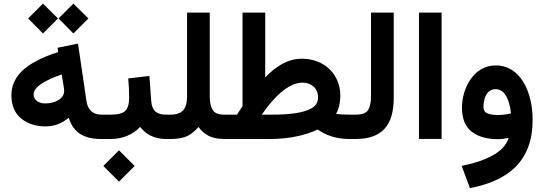

<svg xmlns="http://www.w3.org/2000/svg" viewBox="-20 -750 2936 1036"><path d="M295.9 -650.4 376 -569.3 457 -650.4 376 -730.5ZM131.8 -650.4 211.9 -569.3 293 -650.4 211.9 -730.5ZM541.5 0V-131.3H526.9C478 -131.3 453.1 -161.1 446.8 -203.6L400.9 -514.6L290.5 -492.2L293.9 -468.8C248.5 -455.1 207 -438 168.9 -417C92.3 -375.5 41.5 -316.9 41.5 -236.3C41.5 -181.2 59.1 -139.6 94.2 -110.8C129.4 -82 173.3 -67.9 226.1 -67.9C272 -67.9 313.5 -83.5 351.1 -114.7C375 -35.2 432.6 0 524.9 0ZM326.2 -259.3C326.2 -214.4 271.5 -191.9 224.6 -191.9C187 -191.9 161.6 -210.9 161.6 -240.7C161.6 -284.7 233.4 -320.8 313 -348.1L322.3 -291.5C324.2 -279.3 326.2 -268.6 326.2 -259.3Z M521.5 0H578.6C640.6 0 697.8 -23.9 736.3 -65.4C765.6 -26.4 810.5 0 877 0H888.2V-131.3H877.9C823.2 -131.3 799.3 -154.3 795.9 -205.6L786.1 -340.3L671.9 -326.7C675.3 -293 676.8 -258.8 676.8 -222.2C676.8 -188.5 669.4 -164.6 655.3 -151.4C641.1 -138.2 615.2 -131.3 578.6 -131.3H521.5ZM537.6 145.5 622.1 230 706.5 145.5 622.1 61Z M989.3 -230C989.3 -164.1 966.3 -131.3 897.9 -131.3H868.7V0H900.9C939.9 0 970.7 -5.9 992.7 -17.1C1014.6 -28.3 1033.7 -44.4 1050.8 -64.9C1082 -22.5 1121.6 0 1191.4 0H1206.1V-131.3H1190.4C1159.2 -131.3 1138.2 -139.6 1127.9 -156.7C1117.2 -173.8 1111.8 -197.8 1111.8 -229.5V-682.1H989.3Z M1609.4 -433.1C1533.7 -433.1 1473.1 -395.5 1411.1 -332.5V-682.1H1288.6V-176.8C1278.3 -161.6 1268.1 -147 1258.8 -131.3H1186.5V0H1439.5C1541 0 1629.9 -20.5 1694.8 -51.3C1735.4 -22.5 1788.1 0 1866.7 0H1880.9V-131.3H1866.2C1830.6 -131.3 1808.6 -133.3 1793 -135.7C1809.1 -160.6 1816.4 -202.1 1816.4 -233.9C1816.4 -348.6 1730 -433.1 1609.4 -433.1ZM1612.3 -304.2C1661.1 -304.2 1696.3 -272.5 1696.3 -225.1C1696.3 -199.7 1685.1 -180.2 1663.1 -167C1618.2 -139.6 1539.1 -131.3 1443.8 -131.3H1392.6C1456.1 -224.6 1536.1 -304.2 1612.3 -304.2Z M1861.3 0H1898.4C2043.5 0 2104.5 -75.7 2104.5 -222.2V-682.1H1981.9V-231.4C1981.9 -198.7 1977.1 -174.3 1966.8 -157.2C1956.5 -140.1 1934.1 -131.3 1898.9 -131.3H1861.3Z M2240.7 -682.1V-0.5H2362.8V-682.1Z M2854 -103.5C2854 -250 2791 -397 2654.3 -397C2535.6 -397 2472.7 -272.9 2472.7 -169.9C2472.7 -109.9 2490.2 -66.4 2524.9 -39.6C2559.6 -12.7 2606.9 1 2668 1C2685.1 1 2704.1 -1.5 2724.6 -6.3C2713.4 30.8 2685.5 62 2640.6 87.4C2595.7 112.3 2539.1 131.8 2471.2 145L2515.6 265.1C2725.6 225.1 2854 117.7 2854 -103.5ZM2667 -129.4C2643.6 -129.4 2624.5 -132.3 2610.4 -138.2C2595.7 -143.6 2588.4 -155.8 2588.4 -174.8C2588.4 -186 2590.3 -199.2 2594.2 -213.9C2601.6 -243.2 2619.6 -269 2653.3 -269C2671.9 -269 2687 -262.2 2698.7 -249C2721.7 -222.2 2733.4 -178.7 2737.3 -138.2C2719.7 -133.8 2694.3 -129.4 2667 -129.4Z"/></svg>

Font: Vazirmatn
Style: Bold
Weight: 700
Designer: Saber Rastikerdar
Foundry: Saber Rastikerdar
Version: Version 33.003